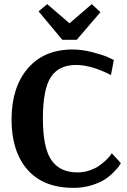

<svg xmlns="http://www.w3.org/2000/svg" viewBox="-20 -900 616 931"><path d="M282 -707 167 -845 209 -880 317 -787 425 -880 467 -841 352 -707ZM518 -536Q423 -585 349 -585Q265 -585 226.5 -526Q188 -467 188 -325Q188 -184 229 -124Q270 -64 356 -64Q386 -64 414 -73.5Q442 -83 461 -96.5Q480 -110 494.5 -124Q509 -138 516 -148L522 -157L566 -109Q563 -104 558 -96Q553 -88 533.5 -67.5Q514 -47 490 -31Q466 -15 425 -2Q384 11 337 11Q190 11 113 -77.5Q36 -166 36 -320Q36 -476 114.5 -568Q193 -660 332 -660Q378 -660 428 -647Q478 -634 505 -622L532 -609Z"/></svg>

Font: ArsenalBold
Style: Bold
Weight: 700
Designer: Andrij Shevchenko
Foundry: Stairsfor.com
Version: Version 1.000